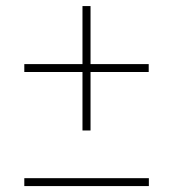

<svg xmlns="http://www.w3.org/2000/svg" viewBox="-20 -610 570 632"><path d="M60 2.5V-23.5H470V2.5ZM251.5 -180.5V-590H278V-180.5ZM60 -373V-399H469.5V-373Z"/></svg>

Font: Bodoni Moda 9pt
Style: Italic
Weight: 400
Italic angle: -13°
Designer: Owen Earl
Foundry: indestructible type
Version: Version 2.005